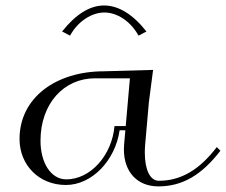

<svg xmlns="http://www.w3.org/2000/svg" viewBox="-20 -654 805 684"><path d="M442.8 -375 427.9 -205H387.9C378.8 -100.1 301.9 -15 216.3 -15C160.8 -15 124.3 -74.8 124.3 -152.5C124.3 -285.6 208.3 -375 317.8 -375ZM525.4 -405 350 -400C180.1 -400 49.6 -306.6 49.6 -158.6C49.6 -66.9 118.1 5 214.6 5C307 5 390.2 -81.1 406.2 -190H426.6L422.2 -140C421.7 -133.6 421.4 -127.4 421.4 -121.4C421.4 -41.8 468.8 10 544.1 10C630.6 10 698.7 -31 765.2 -117L752.4 -130C690.3 -49 624.6 -10 545.9 -10C514.7 -10 495.9 -49.1 495.9 -110.3C495.9 -119.7 496.3 -129.6 497.2 -140L510.4 -290ZM501.7 -541.8C454.7 -601.7 403 -634.5 351 -634.5C299 -634.5 248.4 -601.7 201.3 -541.8L229.5 -527C257.3 -578.3 307 -609.5 352 -609.5C397 -609.5 445.6 -578.3 473.5 -527Z"/></svg>

Font: Galberik
Style: Regular
Weight: 400
Designer: Gluk
Foundry: Gluk
Version: Version 0.50